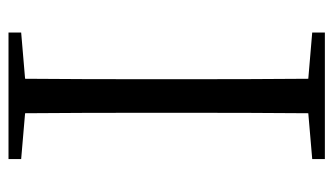

<svg xmlns="http://www.w3.org/2000/svg" viewBox="-182 -582 765 440"><g transform="rotate(-90 200.0 -362.5)"><path d="M55 -696 160 -687C161 -590 161 -490 161 -390V-335C161 -235 161 -136 160 -38L55 -29V0H345V-29L239 -38C238 -137 238 -235 238 -335V-390C238 -490 238 -590 239 -687L345 -696V-725H55Z"/></g></svg>

Font: Noto Serif JP Light
Style: Regular
Weight: 300
Designer: Ryoko NISHIZUKA 西塚涼子 (kana & ideographs); Frank Grießhammer (Latin, Greek & Cyrillic); Wenlong ZHANG 张文龙 (bopomofo); San
Foundry: Adobe
Version: Version 2.001;hotconv 1.1.0;makeotfexe 2.6.0